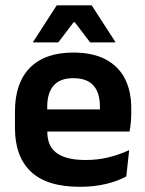

<svg xmlns="http://www.w3.org/2000/svg" viewBox="-20 -706 559 738"><path d="M286.5 12Q160.5 12 99 -46Q37.5 -104 37.5 -214V-278Q37.5 -387 95 -445.5Q152.5 -504 262 -504Q336 -504 385.5 -478Q435 -452 459.8 -404.2Q484.5 -356.5 484.5 -290V-272.5Q484.5 -254.5 482.8 -235.8Q481 -217 478 -200.5H362Q363.5 -228 363.8 -252.8Q364 -277.5 364 -297.5Q364 -332 353 -356.2Q342 -380.5 319.5 -393Q297 -405.5 262 -405.5Q210.5 -405.5 186 -377Q161.5 -348.5 161.5 -296V-250.5L162 -236V-197.5Q162 -174.5 169.2 -155Q176.5 -135.5 193.5 -121.2Q210.5 -107 238.8 -99Q267 -91 309.5 -91Q355.5 -91 397.2 -101.2Q439 -111.5 476.5 -129L465.5 -28Q432 -9.5 386.8 1.2Q341.5 12 286.5 12ZM452 -200.5H105.5V-285.5H452ZM107 -544.5 198 -685.5H332.5L423.5 -544.5V-543H326.5L267.5 -620.5H263L204 -543H107Z"/></svg>

Font: Anek Devanagari SemiBold
Style: Regular
Weight: 600
Designer: Kailash Malviya (Devanagari) & Yesha Goshar (Latin)
Foundry: Ek Type
Version: Version 1.003